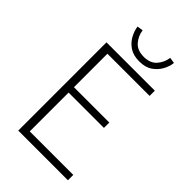

<svg xmlns="http://www.w3.org/2000/svg" viewBox="-249 -926 1014 1014"><g transform="rotate(45 257.5 -419.5)"><path d="M97 0V-659H458V-620H143V-370H407V-330H143V-40H468V0ZM290 -710Q246 -710 217.5 -729Q189 -748 173.5 -776.5Q158 -805 154 -834L187 -839Q192 -801 217 -772.5Q242 -744 290 -744Q338 -744 363 -772.5Q388 -801 393 -839L426 -834Q423 -805 407 -776.5Q391 -748 363 -729Q335 -710 290 -710Z"/></g></svg>

Font: Mada Light
Style: Regular
Weight: 300
Designer: Khaled Hosny
Version: Version 1.5